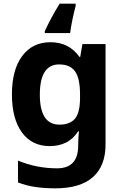

<svg xmlns="http://www.w3.org/2000/svg" viewBox="-20 -786 673 1046"><path d="M255 -556Q356 -556 413 -476H417L429 -546H555V1Q555 118 486 179Q417 240 282 240Q224 240 174.5 233Q125 226 78 208V89Q179 131 291 131Q406 131 406 7V-4Q406 -21 407.5 -39Q409 -57 410 -71H406Q378 -28 339 -9Q300 10 251 10Q154 10 99.5 -64.5Q45 -139 45 -272Q45 -406 101 -481Q157 -556 255 -556ZM302 -435Q197 -435 197 -270Q197 -107 304 -107Q361 -107 388.5 -139.5Q416 -172 416 -253V-271Q416 -359 389 -397Q362 -435 302 -435ZM392 -753Q384 -724 375 -681Q366 -638 362 -606H224V-616Q239 -649 259.5 -687.5Q280 -726 305 -766H392Z"/></svg>

Font: Noto Sans Myanmar
Style: Bold
Weight: 700
Designer: Monotype Design Team
Foundry: Monotype Imaging Inc.
Version: Version 2.107; ttfautohint (v1.8.4.7-5d5b)